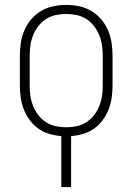

<svg xmlns="http://www.w3.org/2000/svg" viewBox="-20 -548 540 783"><path d="M230 215V7Q205 5 181 -2Q157 -9 136.5 -23.5Q116 -38 101 -58.5Q86 -79 77 -102Q68 -125 64.5 -150Q61 -175 61 -200V-320Q61 -347 65 -373.5Q69 -400 79.5 -424.5Q90 -449 107.5 -469.5Q125 -490 148 -503.5Q171 -517 197 -522.5Q223 -528 250 -528Q277 -528 303 -522.5Q329 -517 352 -503.5Q375 -490 392.5 -469.5Q410 -449 420.5 -424.5Q431 -400 435 -373.5Q439 -347 439 -320V-200Q439 -175 435.5 -150Q432 -125 423 -102Q414 -79 399 -58.5Q384 -38 363.5 -23.5Q343 -9 319 -2Q295 5 270 7V215ZM250 -29Q272 -29 293 -33.5Q314 -38 332 -49.5Q350 -61 363.5 -78.5Q377 -96 385 -116Q393 -136 396 -157Q399 -178 399 -200V-320Q399 -342 396 -363Q393 -384 385 -404Q377 -424 363.5 -441.5Q350 -459 332 -470.5Q314 -482 293 -486.5Q272 -491 250 -491Q228 -491 207 -486.5Q186 -482 168 -470.5Q150 -459 136.5 -441.5Q123 -424 115 -404Q107 -384 104 -363Q101 -342 101 -320V-200Q101 -178 104 -157Q107 -136 115 -116Q123 -96 136.5 -78.5Q150 -61 168 -49.5Q186 -38 207 -33.5Q228 -29 250 -29Z"/></svg>

Font: Iosevka SS18 Extralight
Style: Regular
Weight: 200
Monospace: yes
Designer: Belleve Invis
Foundry: Belleve Invis
Version: Version 25.1.1; ttfautohint (v1.8.4)